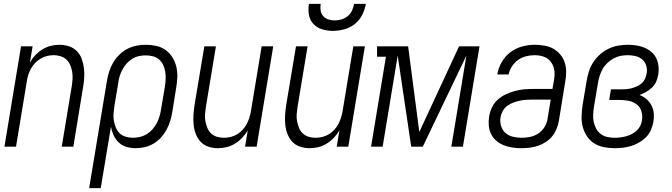

<svg xmlns="http://www.w3.org/2000/svg" viewBox="-20 -760 3484 995"><path d="M3 0 89 -520H149L135 -436Q146 -456 163 -474Q180 -492 200.5 -504.5Q221 -517 243.5 -522.5Q266 -528 289 -528Q314 -528 338 -520Q362 -512 378.5 -495Q395 -478 403.5 -455Q412 -432 415 -407Q418 -382 416.5 -356.5Q415 -331 410 -305L360 0H300L352 -314Q355 -333 356 -352Q357 -371 354 -388.5Q351 -406 344 -422.5Q337 -439 324.5 -451Q312 -463 294.5 -468.5Q277 -474 258 -474Q241 -474 224 -470Q207 -466 191 -456.5Q175 -447 162 -433.5Q149 -420 140.5 -404.5Q132 -389 126.5 -372Q121 -355 119 -338L63 0Z M442 215 534 -340Q538 -364 545.5 -388Q553 -412 565.5 -434Q578 -456 597 -475Q616 -494 638.5 -506Q661 -518 686 -523Q711 -528 735 -528Q763 -528 790 -522Q817 -516 838 -501Q859 -486 873 -463.5Q887 -441 893.5 -415Q900 -389 899 -361Q898 -333 893 -305L873 -180Q869 -156 862 -133Q855 -110 843.5 -88.5Q832 -67 815 -48Q798 -29 776 -16Q754 -3 730 2.5Q706 8 683 8Q658 8 635 1Q612 -6 595.5 -21.5Q579 -37 569 -58.5Q559 -80 555 -103L502 215ZM669 -46Q687 -46 705.5 -50.5Q724 -55 740 -64.5Q756 -74 769 -88.5Q782 -103 791 -119.5Q800 -136 805.5 -153.5Q811 -171 814 -189L835 -314Q838 -333 838.5 -352.5Q839 -372 836 -390Q833 -408 825 -424.5Q817 -441 803.5 -452.5Q790 -464 772 -468.5Q754 -473 734 -473Q717 -473 699 -469Q681 -465 665 -455Q649 -445 636.5 -431Q624 -417 615 -400.5Q606 -384 600.5 -366.5Q595 -349 593 -331L573 -212Q570 -193 568.5 -173.5Q567 -154 570 -135.5Q573 -117 580 -99.5Q587 -82 600 -69.5Q613 -57 631.5 -51.5Q650 -46 669 -46Z M1109 8Q1084 8 1060 0Q1036 -8 1020 -25Q1004 -42 995 -65Q986 -88 983.5 -113Q981 -138 982.5 -163.5Q984 -189 988 -215L1039 -520H1099L1047 -206Q1044 -187 1042.5 -168Q1041 -149 1044.5 -131.5Q1048 -114 1054.5 -97.5Q1061 -81 1073.5 -69Q1086 -57 1103.5 -51.5Q1121 -46 1140 -46Q1157 -46 1174.5 -50Q1192 -54 1208 -63.5Q1224 -73 1236.5 -86.5Q1249 -100 1257.5 -115.5Q1266 -131 1271.5 -148Q1277 -165 1280 -182L1336 -520H1396L1310 0H1250L1264 -84Q1252 -64 1235 -46Q1218 -28 1197.5 -15.5Q1177 -3 1154.5 2.5Q1132 8 1109 8Z M1584 8Q1559 8 1535 0Q1511 -8 1495 -25Q1479 -42 1470 -65Q1461 -88 1458.5 -113Q1456 -138 1457.5 -163.5Q1459 -189 1463 -215L1514 -520H1574L1522 -206Q1519 -187 1517.5 -168Q1516 -149 1519.5 -131.5Q1523 -114 1529.5 -97.5Q1536 -81 1548.5 -69Q1561 -57 1578.5 -51.5Q1596 -46 1615 -46Q1632 -46 1649.5 -50Q1667 -54 1683 -63.5Q1699 -73 1711.5 -86.5Q1724 -100 1732.5 -115.5Q1741 -131 1746.5 -148Q1752 -165 1755 -182L1811 -520H1871L1785 0H1725L1739 -84Q1727 -64 1710 -46Q1693 -28 1672.5 -15.5Q1652 -3 1629.5 2.5Q1607 8 1584 8ZM1705 -600Q1677 -600 1650 -608Q1623 -616 1604.5 -635.5Q1586 -655 1581 -683Q1576 -711 1581 -740H1642Q1639 -723 1641.5 -706Q1644 -689 1654.5 -677Q1665 -665 1681 -659.5Q1697 -654 1714 -654Q1732 -654 1750 -659.5Q1768 -665 1782.5 -677Q1797 -689 1804.5 -706Q1812 -723 1815 -740H1876Q1871 -711 1857 -683Q1843 -655 1818.5 -635.5Q1794 -616 1764 -608Q1734 -600 1705 -600Z M1903 0 1980 -466H1934V-520H2095L2153 -76L2359 -520H2465L2379 0H2319L2397 -472L2171 0H2111L2041 -472L1963 0Z M2682 8Q2658 8 2635 4.5Q2612 1 2590.5 -7.5Q2569 -16 2552 -30.5Q2535 -45 2525 -65.5Q2515 -86 2513 -109.5Q2511 -133 2515 -157Q2519 -181 2529.5 -203.5Q2540 -226 2559 -243Q2578 -260 2601 -271Q2624 -282 2648 -288.5Q2672 -295 2695.5 -297Q2719 -299 2742 -299H2843L2851 -345Q2854 -362 2854 -378.5Q2854 -395 2849.5 -410.5Q2845 -426 2835.5 -438.5Q2826 -451 2813 -459Q2800 -467 2784 -470.5Q2768 -474 2751 -474Q2729 -474 2706.5 -468.5Q2684 -463 2665 -449.5Q2646 -436 2633 -416Q2620 -396 2616 -374H2557Q2562 -406 2579.5 -437Q2597 -468 2624.5 -489Q2652 -510 2685.5 -519Q2719 -528 2751 -528Q2777 -528 2802 -523.5Q2827 -519 2847.5 -507.5Q2868 -496 2883.5 -477.5Q2899 -459 2906.5 -436Q2914 -413 2914 -387.5Q2914 -362 2909 -336L2876 -132Q2872 -111 2863.5 -90.5Q2855 -70 2841 -53Q2827 -36 2807.5 -23.5Q2788 -11 2767 -4Q2746 3 2724.5 5.5Q2703 8 2682 8ZM2683 -46Q2705 -46 2727 -50.5Q2749 -55 2768.5 -67.5Q2788 -80 2800.5 -99.5Q2813 -119 2817 -141L2834 -244H2742Q2726 -244 2709 -243Q2692 -242 2675.5 -238.5Q2659 -235 2642 -229Q2625 -223 2610 -212.5Q2595 -202 2586 -186Q2577 -170 2574 -153Q2570 -130 2576.5 -108Q2583 -86 2599 -71.5Q2615 -57 2637.5 -51.5Q2660 -46 2683 -46Z M3166 8Q3137 8 3109.5 2.5Q3082 -3 3059.5 -17Q3037 -31 3022 -53.5Q3007 -76 3000 -102.5Q2993 -129 2994 -157.5Q2995 -186 2999 -215L3020 -340Q3024 -365 3032 -390Q3040 -415 3054.5 -437.5Q3069 -460 3089.5 -478Q3110 -496 3134 -507.5Q3158 -519 3183.5 -523.5Q3209 -528 3234 -528Q3256 -528 3278 -524.5Q3300 -521 3319.5 -513Q3339 -505 3355.5 -491Q3372 -477 3381 -458Q3390 -439 3392.5 -417Q3395 -395 3391 -372Q3388 -354 3380.5 -337Q3373 -320 3359 -306.5Q3345 -293 3328.5 -283.5Q3312 -274 3294 -268Q3314 -260 3330 -246.5Q3346 -233 3356 -214Q3366 -195 3368 -172.5Q3370 -150 3366 -128Q3362 -107 3353 -86Q3344 -65 3328 -49Q3312 -33 3292 -21.5Q3272 -10 3251 -3.5Q3230 3 3208.5 5.5Q3187 8 3166 8ZM3167 -46Q3181 -46 3196 -48Q3211 -50 3225.5 -54Q3240 -58 3254.5 -65.5Q3269 -73 3280 -83.5Q3291 -94 3298 -108Q3305 -122 3307 -137Q3311 -161 3304 -183.5Q3297 -206 3279 -219.5Q3261 -233 3238 -237.5Q3215 -242 3190 -242H3137L3146 -297H3200Q3213 -297 3226.5 -298Q3240 -299 3254 -303Q3268 -307 3281.5 -313Q3295 -319 3306 -329Q3317 -339 3323 -352.5Q3329 -366 3331 -379Q3335 -400 3329 -419.5Q3323 -439 3309 -451.5Q3295 -464 3274.5 -469Q3254 -474 3234 -474Q3215 -474 3196.5 -470.5Q3178 -467 3160.5 -457.5Q3143 -448 3128 -434Q3113 -420 3103.5 -403Q3094 -386 3088 -368Q3082 -350 3079 -331L3058 -206Q3055 -186 3054 -166Q3053 -146 3057 -127.5Q3061 -109 3070 -92.5Q3079 -76 3094 -65Q3109 -54 3128 -50Q3147 -46 3167 -46Z"/></svg>

Font: Iosevka QP Light
Style: Italic
Weight: 300
Italic angle: -9°
Designer: Belleve Invis
Foundry: Belleve Invis
Version: Version 20.0.0; ttfautohint (v1.8.4)